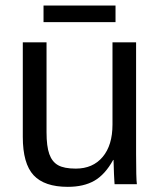

<svg xmlns="http://www.w3.org/2000/svg" viewBox="-20 -686 596 715"><path d="M153.3 -528.3V-193.4Q153.3 -141.1 163.6 -112.3Q173.8 -83.5 196.3 -70.8Q218.8 -58.1 262.2 -58.1Q325.7 -58.1 362.3 -101.6Q398.9 -145 398.9 -222.2V-528.3H486.8V-112.8Q486.8 -20.5 489.7 0H406.7Q406.2 -2.4 405.8 -13.2Q405.3 -23.9 404.5 -37.8Q403.8 -51.8 402.8 -90.3H401.4Q371.1 -35.6 331.3 -12.9Q291.5 9.8 232.4 9.8Q145.5 9.8 105.2 -33.4Q64.9 -76.7 64.9 -176.3V-528.3ZM410.2 -603.5H142.1V-665.5H410.2Z"/></svg>

Font: Arial
Style: Regular
Weight: 400
Designer: Steve Matteson
Foundry: Ascender Corporation
Version: Version 2.00.3